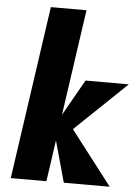

<svg xmlns="http://www.w3.org/2000/svg" viewBox="-58 -905 689 950"><g transform="rotate(5 286.5 -430.0)"><path d="M573.2 -513H358.2L256.9 -334L332.7 -860H155.7L31.8 0H208.8L238.3 -205L295.2 0H523.2L317 -268Z"/></g></svg>

Font: Blink
Style: Obl
Weight: 400
Designer: Mew Too
Foundry: Cannot Into Space Fonts
Version: Version 001.000